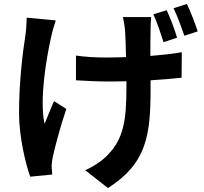

<svg xmlns="http://www.w3.org/2000/svg" viewBox="-20 -862 1040 978"><path d="M750 -775H606C610 -759 615 -730 617 -706C619 -679 621 -626 622 -571C587 -570 552 -569 519 -569C465 -569 416 -572 367 -579V-453C417 -450 478 -447 522 -447C555 -447 590 -447 624 -448C624 -435 624 -423 624 -413C624 -244 607 -155 531 -75C503 -44 453 -12 414 5L530 96C729 -31 747 -176 747 -412C747 -422 747 -437 747 -453C807 -457 862 -461 905 -466L906 -596C862 -588 806 -582 746 -577C746 -633 746 -685 747 -706C747 -729 748 -753 750 -775ZM264 -758 116 -772C115 -747 114 -713 110 -686C97 -604 77 -450 77 -286C77 -162 112 -22 134 38L246 27C245 13 244 -4 243 -15C243 -26 246 -48 249 -64C262 -120 288 -221 318 -307L255 -347C239 -311 220 -262 207 -231C180 -355 216 -565 241 -676C245 -697 256 -733 264 -758ZM829 -810 761 -789C781 -748 799 -690 813 -647L882 -670C871 -708 848 -770 829 -810ZM932 -842 864 -820C884 -780 904 -723 919 -680L987 -702C975 -740 951 -802 932 -842Z"/></svg>

Font: Source Han Sans JP
Style: Bold
Weight: 700
Designer: Ryoko NISHIZUKA 西塚涼子 (kana, bopomofo & ideographs); Paul D. Hunt (Latin, Greek & Cyrillic); Sandoll Communications 산돌커뮤니
Foundry: Adobe
Version: Version 2.002;hotconv 1.0.116;makeotfexe 2.5.65601